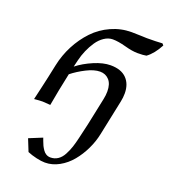

<svg xmlns="http://www.w3.org/2000/svg" viewBox="-141 -592 862 979"><g transform="rotate(20 290.0 -103.0)"><path d="M404.8 -490.7Q429.7 -490.7 454.6 -489.5Q479.5 -488.3 487.8 -488.3Q539.1 -488.3 571.8 -490.7L579.6 -481.9Q551.8 -429.2 516.6 -403.8Q501 -400.4 469.2 -400.4Q440.4 -400.4 398.7 -411.9Q356.9 -423.3 327.6 -423.3Q303.7 -423.3 281.5 -408.4Q259.3 -393.6 242.9 -369.4Q226.6 -345.2 214.6 -317.6Q202.6 -290 195.8 -261.2L187 -224.6Q223.6 -253.4 272.9 -274.4Q322.3 -295.4 362.3 -295.4Q419.4 -295.4 449 -265.6Q478.5 -235.8 478.5 -184.6Q478.5 -162.1 473.6 -139.6L433.6 51.8Q424.8 94.7 405 136Q385.3 177.2 357.4 210.9Q329.6 244.6 292.5 265.1Q255.4 285.6 215.8 285.6Q196.8 285.6 168.9 279.3Q141.1 272.9 119.6 263.7Q97.7 210 93.3 198.2L165 168.9Q166 171.4 170.9 185.1Q175.8 198.7 180.2 207.8Q184.6 216.8 192.1 228Q199.7 239.3 210.2 245.4Q220.7 251.5 233.4 251.5Q255.9 251.5 273.7 239.5Q291.5 227.5 303.5 204.8Q315.4 182.1 322.8 159.9Q330.1 137.7 337.4 106.4Q349.6 54.2 355.5 28.1Q361.3 2 369.1 -36.6Q377 -75.2 386.7 -120.6Q391.6 -143.1 391.6 -163.6Q391.6 -204.6 372.3 -225.6Q353 -246.6 323.2 -246.6Q291 -246.6 249.8 -225.6Q208.5 -204.6 176.8 -179.2Q155.3 -79.1 141.6 0Q107.9 -2.9 99.6 -2.9Q83 -2.9 53.7 0Q57.1 -15.1 70.3 -72Q83.5 -128.9 97.7 -197.8Q109.9 -256.8 137.2 -309.3Q164.6 -361.8 203.4 -402.6Q242.2 -443.4 294.7 -467Q347.2 -490.7 404.8 -490.7Z"/></g></svg>

Font: Flanker
Style: Italic
Weight: 400
Italic angle: -12°
Designer: Flanker
Version: Version 2.027